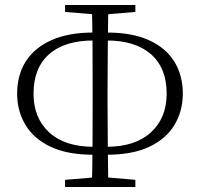

<svg xmlns="http://www.w3.org/2000/svg" viewBox="-20 -753 806 773"><path d="M49 -376Q49 -451 84 -506Q119 -561 187.5 -591.5Q256 -622 356 -622H379V-590H357Q240 -590 177.5 -534.5Q115 -479 115 -376Q115 -278 178 -220Q241 -162 357 -162H379V-130H356Q251 -130 183 -162.5Q115 -195 82 -251Q49 -307 49 -376ZM386 -130V-162H409Q524 -162 587.5 -220Q651 -278 651 -376Q651 -479 588 -534.5Q525 -590 409 -590H386V-622H410Q511 -622 579 -591.5Q647 -561 681.5 -505.5Q716 -450 716 -376Q716 -307 683 -251Q650 -195 582 -162.5Q514 -130 409 -130ZM350 0Q352 -83 352.5 -168Q353 -253 353 -336V-393Q353 -479 352.5 -563.5Q352 -648 350 -733H416Q415 -649 414 -565Q413 -481 413 -395V-336Q413 -254 414 -168.5Q415 -83 416 0ZM242 -705V-733H525V-705L395 -694H373ZM242 0V-29L374 -40H396L525 -29V0Z"/></svg>

Font: Noto Serif JP ExtraLight
Style: Regular
Weight: 200
Designer: Ryoko NISHIZUKA  (kana & ideographs); Frank Grießhammer (Latin, Greek & Cyrillic); Wenlong ZHANG  (bopomofo); Sandoll Co
Foundry: Adobe
Version: Version 2.002-H1;hotconv 1.1.0;makeotfexe 2.6.0